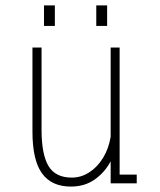

<svg xmlns="http://www.w3.org/2000/svg" viewBox="-20 -675 590 707"><path d="M241 12Q170 12 134.8 -36.5Q99.5 -85 99.5 -190.5V-500H133V-198Q133 -106.5 158.5 -63.8Q184 -21 244.5 -21Q279 -21 309.2 -40.8Q339.5 -60.5 360 -94.5Q380.5 -128.5 387.5 -171.5V-500H420.5V-32H483.5V0H387.5V-81Q366 -40.5 329 -14.2Q292 12 241 12ZM142 -655H182V-579.5H142ZM334.5 -655H374.5V-579.5H334.5Z"/></svg>

Font: Trispace SemiCondensed Thin
Style: Regular
Weight: 100
Width: 4
Designer: Tyler Finck
Foundry: Etcetera Type Company
Version: Version 1.210; ttfautohint (v1.8.3)